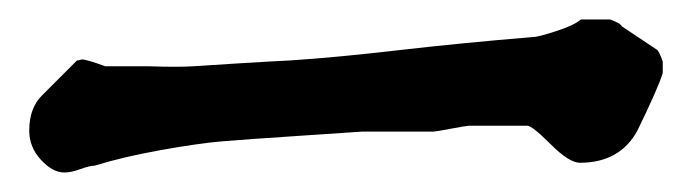

<svg xmlns="http://www.w3.org/2000/svg" viewBox="-20 -69 710 197"><path d="M46 108Q34 108 22 95Q10 82 10 65Q10 42 23 29L59 -7H60L64 -8Q69 -8 88 -1H99H132Q163 0 178 -1Q193 -2 225 -4Q257 -6 278 -7Q324 -10 389 -17.5Q454 -25 527 -31Q532 -31 550.5 -37Q569 -43 576 -49H606Q617 -45 618 -42L654 -18Q656 -17 660 -6V6Q655 22 634 65Q616 98 575 98Q564 98 545 79Q526 60 521 60H461Q459 60 443 63Q427 66 425 66H352Q338 67 285 70.5Q232 74 208 76Q184 78 145 85Q106 92 77 101Q72 101 62.5 104.5Q53 108 46 108Z"/></svg>

Font: Excalifont
Style: Regular
Weight: 400
Designer: Your Own Font Foundry (Virgil); Ján Filípek / DizajnDesign (Excalifont, modifications)
Foundry: Your Own Font Foundry (Virgil); Ján Filípek / DizajnDesign (Excalifont, modifications)
Version: Version 1.000;Glyphs 3.2 (3227)